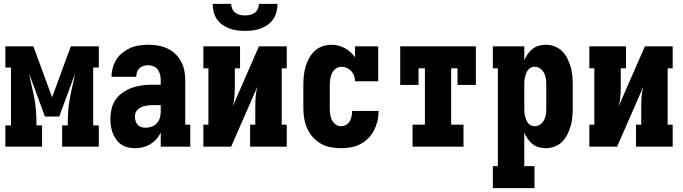

<svg xmlns="http://www.w3.org/2000/svg" viewBox="-20 -760 3540 995"><path d="M8 0V-110H37V-410H8V-520H153L250 -256L347 -520H492V-410H463V-110H492V0H302V-110H331Q331 -144 333 -178Q335 -212 341 -245.5Q347 -279 355 -312Q363 -345 369 -378L287 -156H213L131 -378Q137 -345 145 -312Q153 -279 159 -245.5Q165 -212 167 -178Q169 -144 169 -110H198V0Z M681 8Q662 8 643.5 4Q625 0 609.5 -10.5Q594 -21 582.5 -36.5Q571 -52 564.5 -69.5Q558 -87 555 -105.5Q552 -124 552 -143Q552 -169 558 -195.5Q564 -222 579.5 -244Q595 -266 617 -281Q639 -296 664 -305Q689 -314 715.5 -317.5Q742 -321 769 -321H813V-345Q813 -360 809.5 -374Q806 -388 797.5 -399.5Q789 -411 775.5 -416.5Q762 -422 748 -422Q736 -422 724 -418.5Q712 -415 703 -406.5Q694 -398 690 -386Q686 -374 686 -362H558Q558 -385 564.5 -408.5Q571 -432 583.5 -452Q596 -472 615 -487Q634 -502 655.5 -511.5Q677 -521 701 -524.5Q725 -528 748 -528Q773 -528 798 -524Q823 -520 846 -509.5Q869 -499 887.5 -481.5Q906 -464 918 -442Q930 -420 935 -395.5Q940 -371 940 -345V-114H966V0H813V-73Q804 -54 790 -38.5Q776 -23 758.5 -12.5Q741 -2 721 3Q701 8 681 8ZM734 -98Q750 -98 765.5 -103.5Q781 -109 792 -120.5Q803 -132 808 -148Q813 -164 813 -180V-215H769Q759 -215 749 -214Q739 -213 729 -210.5Q719 -208 709.5 -203.5Q700 -199 693 -192Q686 -185 682.5 -175Q679 -165 679 -155Q679 -144 682.5 -133Q686 -122 693.5 -113.5Q701 -105 712 -101.5Q723 -98 734 -98Z M1034 0V-114H1060V-406H1034V-520H1224V-406H1197V-312Q1197 -286 1195 -260Q1193 -234 1186 -209L1322 -520H1466V-406H1440V-114H1466V0H1276V-114H1303V-208Q1303 -234 1305 -260Q1307 -286 1314 -311L1178 0ZM1250 -600Q1229 -600 1208.5 -602.5Q1188 -605 1168.5 -612.5Q1149 -620 1132 -632Q1115 -644 1103.5 -661.5Q1092 -679 1087 -699Q1082 -719 1082 -740H1178Q1178 -727 1183.5 -714.5Q1189 -702 1199.5 -694Q1210 -686 1223.5 -683Q1237 -680 1250 -680Q1263 -680 1276.5 -683Q1290 -686 1300.5 -694Q1311 -702 1316.5 -714.5Q1322 -727 1322 -740H1418Q1418 -719 1413 -699Q1408 -679 1396.5 -661.5Q1385 -644 1368 -632Q1351 -620 1331.5 -612.5Q1312 -605 1291.5 -602.5Q1271 -600 1250 -600Z M1747 8Q1720 8 1693.5 3Q1667 -2 1643 -15.5Q1619 -29 1601 -49.5Q1583 -70 1572 -94.5Q1561 -119 1556.5 -146Q1552 -173 1552 -200V-320Q1552 -344 1554.5 -367.5Q1557 -391 1563.5 -414Q1570 -437 1581.5 -458Q1593 -479 1610.5 -495.5Q1628 -512 1651 -520Q1674 -528 1698 -528Q1716 -528 1733.5 -523.5Q1751 -519 1767 -510.5Q1783 -502 1796 -490Q1809 -478 1820 -463V-520H1940V-339H1820Q1820 -353 1815 -367Q1810 -381 1800.5 -391.5Q1791 -402 1777.5 -408Q1764 -414 1750 -414Q1734 -414 1720.5 -404.5Q1707 -395 1700.5 -381Q1694 -367 1691.5 -351.5Q1689 -336 1689 -320V-200Q1689 -184 1691 -168.5Q1693 -153 1699.5 -139Q1706 -125 1719 -115.5Q1732 -106 1747 -106Q1761 -106 1773.5 -113Q1786 -120 1792.5 -132Q1799 -144 1802 -157.5Q1805 -171 1805 -185H1942V-184Q1942 -158 1936 -132.5Q1930 -107 1918.5 -84.5Q1907 -62 1888.5 -43.5Q1870 -25 1847 -13Q1824 -1 1798.5 3.5Q1773 8 1747 8Z M2118 0V-114H2182V-406H2149V-320H2054V-520H2446V-320H2351V-406H2318V-114H2382V0Z M2534 215V101H2560V-406H2534V-520H2697V-447Q2704 -464 2714.5 -479.5Q2725 -495 2739.5 -506.5Q2754 -518 2772 -523Q2790 -528 2809 -528Q2832 -528 2854.5 -519.5Q2877 -511 2893.5 -494.5Q2910 -478 2920.5 -456.5Q2931 -435 2937.5 -412.5Q2944 -390 2946 -366.5Q2948 -343 2948 -320V-200Q2948 -177 2946 -153.5Q2944 -130 2937.5 -107.5Q2931 -85 2920.5 -63.5Q2910 -42 2893.5 -25.5Q2877 -9 2854.5 -0.5Q2832 8 2809 8Q2790 8 2772 3Q2754 -2 2739.5 -13.5Q2725 -25 2714.5 -40.5Q2704 -56 2697 -73V101H2750V215ZM2751 -106Q2767 -106 2780 -115.5Q2793 -125 2800 -139Q2807 -153 2809 -168.5Q2811 -184 2811 -200V-320Q2811 -336 2809 -351.5Q2807 -367 2800 -381Q2793 -395 2780 -404.5Q2767 -414 2751 -414Q2741 -414 2731.5 -409.5Q2722 -405 2716 -397Q2710 -389 2706.5 -379.5Q2703 -370 2700.5 -360Q2698 -350 2697.5 -340Q2697 -330 2697 -320V-200Q2697 -190 2697.5 -180Q2698 -170 2700.5 -160Q2703 -150 2706.5 -140.5Q2710 -131 2716 -123Q2722 -115 2731.5 -110.5Q2741 -106 2751 -106Z M3034 0V-114H3060V-406H3034V-520H3224V-406H3197V-312Q3197 -286 3195 -260Q3193 -234 3186 -209L3322 -520H3466V-406H3440V-114H3466V0H3276V-114H3303V-208Q3303 -234 3305 -260Q3307 -286 3314 -311L3178 0Z"/></svg>

Font: Iosevka Curly Slab Heavy
Style: Regular
Weight: 900
Monospace: yes
Designer: Belleve Invis
Foundry: Belleve Invis
Version: Version 22.1.2; ttfautohint (v1.8.4)